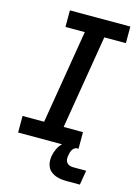

<svg xmlns="http://www.w3.org/2000/svg" viewBox="-136 -808 772 1074"><g transform="rotate(15 250.0 -271.5)"><path d="M28 0V-96H153L243 -639H131V-735H481V-639H356L266 -96H378V0ZM362 192Q345 192 328.5 190Q312 188 297 182.5Q282 177 269.5 167Q257 157 250 143Q243 129 241.5 112Q240 95 243 78Q247 56 257.5 34Q268 12 286.5 -3.5Q305 -19 328.5 -26Q352 -33 374 -33L369 0Q361 0 353.5 6Q346 12 342 19.5Q338 27 335.5 35.5Q333 44 332 52Q330 63 331 74Q332 85 338.5 93Q345 101 355 104.5Q365 108 376 108H451L437 192Z"/></g></svg>

Font: Iosevka Gothic
Style: Bold Italic
Weight: 700
Italic angle: -9°
Monospace: yes
Designer: Belleve Invis
Foundry: Belleve Invis
Version: Version 15.5.1; ttfautohint (v1.8.4)